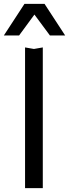

<svg xmlns="http://www.w3.org/2000/svg" viewBox="-55 -811 358 996"><path d="M72 -791H176L283 -627H204L112 -751H135L44 -627H-35ZM75 -565 121 -557 167 -565V165H75Z"/></svg>

Font: Unbounded Light
Style: Regular
Weight: 300
Designer: Luke Prowse, Jean-Baptiste Morizot, Fátima Lázaro, Florian Runge
Foundry: NaN
Version: Version 1.700